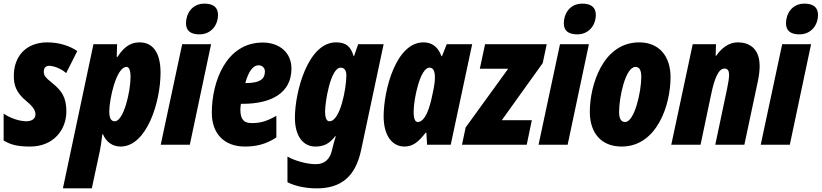

<svg xmlns="http://www.w3.org/2000/svg" viewBox="-22 -796 4519 1056"><path d="M144 10C270 10 343 -80 343 -183C343 -262 316 -298 268 -337C222 -373 219 -384 219 -403C219 -423 230 -434 249 -434C268 -434 309 -423 342 -394L403 -515C364 -543 302 -563 239 -563C116 -563 54 -481 54 -379C54 -333 63 -289 123 -240C167 -204 173 -183 173 -166C173 -141 150 -129 123 -129C88 -129 38 -144 -2 -171V-23C38 0 73 10 144 10Z M324 240H483L528 30C531 13 537 -21 541 -58H544C562 -15 597 10 641 10C786 10 861 -237 861 -396C861 -510 816 -563 746 -563C700 -563 662 -542 624 -483H620L622 -553H492ZM609 -129C589 -129 579 -146 579 -183C579 -249 617 -428 674 -428C688 -428 696 -410 696 -372C696 -295 659 -129 609 -129Z M1075 -607C1136 -607 1177 -654 1177 -715C1177 -756 1150 -776 1103 -776C1031 -776 1001 -717 1001 -668C1001 -627 1026 -607 1075 -607ZM862 0H1022L1139 -553H980Z M1325 10C1383 10 1439 -1 1498 -40V-159C1443 -128 1410 -119 1362 -119C1321 -119 1300 -138 1300 -193C1300 -202 1301 -214 1303 -225H1313C1471 -225 1581 -285 1581 -419C1581 -506 1516 -562 1423 -562C1223 -562 1143 -349 1143 -176C1143 -60 1212 10 1325 10ZM1329 -339H1327C1346 -408 1372 -437 1400 -437C1420 -437 1435 -423 1435 -403C1435 -366 1414 -339 1329 -339Z M1720 240C1848 240 1932 181 1964 30L2088 -553H1948L1925 -487H1923C1907 -541 1881 -563 1826 -563C1672 -563 1600 -292 1600 -148C1600 -48 1645 10 1712 10C1756 10 1788 -3 1822 -47H1825C1817 -22 1811 0 1807 17L1803 34C1792 77 1766 107 1715 107C1663 107 1594 86 1559 65V206C1597 226 1655 240 1720 240ZM1790 -129C1774 -129 1766 -147 1766 -184C1766 -232 1795 -424 1852 -424C1872 -424 1883 -408 1883 -381C1883 -312 1850 -129 1790 -129Z M2203 10C2254 10 2285 -23 2319 -66H2323L2327 0H2457L2575 -553H2435L2409 -487H2406C2386 -543 2349 -563 2307 -563C2155 -563 2088 -298 2088 -156C2088 -54 2132 10 2203 10ZM2275 -125C2261 -125 2253 -144 2253 -181C2253 -252 2289 -424 2340 -424C2360 -424 2370 -407 2370 -370C2370 -351 2368 -327 2354 -265C2342 -208 2318 -125 2275 -125Z M2519 0H2875L2903 -135H2738L2963 -449L2985 -553H2646L2617 -418H2773L2539 -95Z M3153 -607C3214 -607 3255 -654 3255 -715C3255 -756 3228 -776 3181 -776C3109 -776 3079 -717 3079 -668C3079 -627 3104 -607 3153 -607ZM2940 0H3100L3217 -553H3058Z M3397 10C3590 10 3666 -216 3666 -372C3666 -488 3602 -563 3494 -563C3293 -563 3222 -326 3222 -181C3222 -62 3287 10 3397 10ZM3416 -125C3393 -125 3383 -145 3383 -180C3383 -261 3418 -428 3473 -428C3496 -428 3505 -409 3505 -372C3505 -292 3468 -125 3416 -125Z M3670 0H3831L3891 -285C3907 -359 3928 -419 3963 -419C3981 -419 3988 -406 3988 -384C3988 -366 3983 -337 3977 -308L3912 0H4072L4147 -353C4154 -388 4156 -413 4156 -433C4156 -533 4095 -563 4036 -563C3989 -563 3949 -535 3917 -489H3914L3916 -553H3788Z M4375 -607C4436 -607 4477 -654 4477 -715C4477 -756 4450 -776 4403 -776C4331 -776 4301 -717 4301 -668C4301 -627 4326 -607 4375 -607ZM4162 0H4322L4439 -553H4280Z"/></svg>

Font: Noto Sans ExtraCondensed Black
Style: Italic
Weight: 900
Width: 2
Italic angle: -12°
Designer: Monotype Design Team
Foundry: Monotype Imaging Inc.
Version: Version 2.013